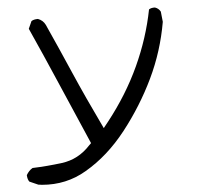

<svg xmlns="http://www.w3.org/2000/svg" viewBox="-20 -394 540 524"><path d="M94.7 110.4Q161.1 110.4 213.4 73.2Q272.5 31.7 316.9 -36.4Q361.3 -104.5 389.4 -179.2Q417.5 -253.9 424.3 -334.5L418.9 -362.3Q413.1 -371.1 402.8 -373.5Q392.1 -373 386.7 -368.2Q378.4 -290 350.8 -212.9Q323.2 -135.7 274.9 -62L263.2 -44.4Q212.9 -129.4 177.2 -195.3Q141.6 -261.2 105 -326.2Q97.7 -338.4 83.5 -342.3Q71.8 -341.3 65.9 -336.4L58.6 -315.4Q99.1 -243.2 139.4 -168.2Q179.7 -93.3 228.5 -3.4L223.1 2.9Q193.8 41 148.9 50.8Q108.9 59.6 68.8 64.5Q59.1 71.3 53.2 84Q54.7 95.7 60.1 101.6L84.5 109.9Q89.8 110.4 94.7 110.4Z"/></svg>

Font: NaikaiFont
Style: ExtraLight
Weight: 200
Version: Version 1.89